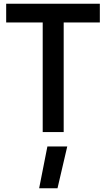

<svg xmlns="http://www.w3.org/2000/svg" viewBox="-20 -705 566 1025"><path d="M208 -585H13V-685H513V-585H320V0H208ZM233 77H339L287 300H189Z"/></svg>

Font: Cairo SemiBold
Style: Regular
Weight: 600
Designer: Mohamed Gaber, Accademia di Belle Arti di Urbino and others
Foundry: Kief Type Foundry, Accademia di Belle Arti di Urbino and others
Version: Version 3.011